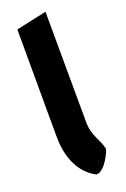

<svg xmlns="http://www.w3.org/2000/svg" viewBox="-147 -793 559 851"><g transform="rotate(-20 132.5 -367.5)"><path d="M153 10H155C193 10 232 -74 231 -83C223 -127 189 -159 189 -224L187 -745L43 -714L44 -210C44 -104 82 -26 153 10Z"/></g></svg>

Font: Bluebird
Style: SfBdExt
Weight: 700
Designer: Jasper
Foundry: Cannot Into Space Fonts
Version: Version 0.98